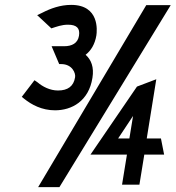

<svg xmlns="http://www.w3.org/2000/svg" viewBox="-20 -745 718 785"><path d="M69 -349 79 -341C109 -317 151 -294 205 -294C273 -294 343 -331 358 -427C365 -470 353 -501 330 -521C352 -538 368 -564 374 -600C377 -620 387 -725 271 -725C226 -725 186 -710 153 -693L132 -683L190 -629C212 -636 232 -644 258 -644C293 -644 308 -630 303 -599C298 -568 274 -556 242 -556H191L222 -483H230C276 -483 290 -445 287 -429C281 -392 257 -375 217 -375C184 -375 154 -391 134 -408L121 -417ZM136 20H223L678 -724H578ZM350 -113H499L479 10H550L570 -113H651L638 -179H580L619 -421L540 -391ZM463 -179 524 -271 509 -179Z"/></svg>

Font: Charger Sport
Style: BdNrwObl
Weight: 700
Designer: Jasper
Foundry: Cannot Into Space Fonts
Version: Version 1.1